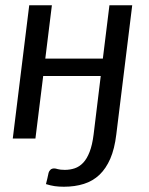

<svg xmlns="http://www.w3.org/2000/svg" viewBox="-20 -526 564 729"><path d="M482 -506 421.5 -15Q415 39 398.8 76.5Q382.5 114 357.5 137.8Q332.5 161.5 298.5 172.2Q264.5 183 222.5 183Q203.5 183 187.8 180.8Q172 178.5 154.5 173Q157.5 160 159.8 151.5Q162 143 164.5 130Q166.5 123 171.8 118.2Q177 113.5 186 113.5Q189 113.5 192 114.2Q195 115 199.5 116.2Q204 117.5 210.5 118.2Q217 119 226 119Q246 119 263.8 113Q281.5 107 295.8 92Q310 77 320.2 50.8Q330.5 24.5 335.5 -16L362.5 -237.5H144L114.5 0H28.5L91 -506H177L152 -303.5H370.5L395.5 -506Z"/></svg>

Font: Lato 2
Style: Italic
Weight: 400
Italic angle: -7°
Designer: Lukasz Dziedzic with Adam Twardoch and Botio Nikoltchev
Foundry: tyPoland Lukasz Dziedzic
Version: Version 2.015; 2015-08-06; http://www.latofonts.com/